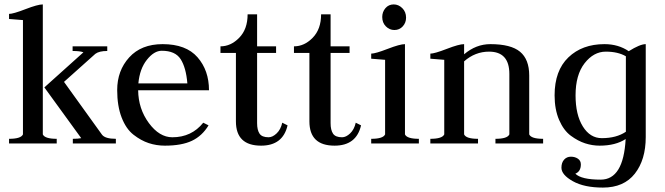

<svg xmlns="http://www.w3.org/2000/svg" viewBox="-20 -650 3014 870"><path d="M21 0V-21Q75 -21 84 -41V-559Q22 -564 21 -564V-587Q40 -587 95.5 -608.5Q151 -630 174 -630V-41Q183 -21 237 -21V0ZM310 0V-21Q334 -21 348 -24L181 -254L358 -413Q343 -419 309 -419V-440H466V-419Q429 -419 412 -406L270 -279L442 -40Q456 -21 505 -21V0Z M606 -241Q607 -157 654.5 -92.5Q702 -28 761 -28Q848 -28 901 -94L925 -82Q896 -34 849.5 -12Q803 10 727 10Q689 10 654 -1.5Q619 -13 585 -39.5Q551 -66 531 -118Q511 -170 511 -242Q511 -330 565.5 -390Q620 -450 717 -450Q823 -450 875 -390.5Q927 -331 927 -241ZM607 -272H829Q823 -344 798.5 -382Q774 -420 713 -420Q678 -420 645.5 -379Q613 -338 607 -272Z M1145 -585V-440H1231V-410H1145V-92Q1145 -61 1156 -44.5Q1167 -28 1197 -28Q1215 -28 1233.5 -45.5Q1252 -63 1259 -94L1283 -82Q1262 10 1163 10Q1049 10 1049 -100V-410H979V-440Q1026 -440 1064 -479Q1102 -518 1102 -585Z M1478 -585V-440H1564V-410H1478V-92Q1478 -61 1489 -44.5Q1500 -28 1530 -28Q1548 -28 1566.5 -45.5Q1585 -63 1592 -94L1616 -82Q1595 10 1496 10Q1382 10 1382 -100V-410H1312V-440Q1359 -440 1397 -479Q1435 -518 1435 -585Z M1662 0V-21Q1716 -21 1725 -41V-379Q1663 -384 1662 -384V-407Q1681 -407 1736.5 -428.5Q1792 -450 1815 -450V-41Q1824 -21 1878 -21V0ZM1767 -514Q1745 -514 1728.5 -530.5Q1712 -547 1712 -573Q1712 -596 1726.5 -613Q1741 -630 1764 -630Q1786 -630 1803 -613Q1820 -596 1820 -570Q1820 -547 1805 -530.5Q1790 -514 1767 -514Z M1930 0V-21Q1984 -21 1993 -41V-379Q1931 -384 1930 -384V-407Q1949 -407 2004.5 -428.5Q2060 -450 2083 -450V-404Q2137 -450 2202 -450Q2295 -450 2336.5 -415.5Q2378 -381 2378 -308V-41Q2387 -21 2441 -21V0H2225V-21Q2279 -21 2288 -41V-315Q2288 -416 2196 -416Q2133 -416 2083 -372V-41Q2092 -21 2146 -21V0Z M2906 -450V-29Q2906 74 2856.5 137Q2807 200 2712 200Q2627 200 2575.5 171Q2524 142 2524 110Q2524 87 2536 73.5Q2548 60 2567 60Q2585 60 2598.5 69Q2612 78 2612 95Q2612 127 2587 137Q2614 164 2702 164Q2805 164 2815 -20Q2769 10 2697 10Q2664 10 2631.5 -0.5Q2599 -11 2566.5 -35Q2534 -59 2513.5 -106.5Q2493 -154 2493 -218Q2493 -330 2555.5 -390Q2618 -450 2719 -450Q2782 -450 2829 -418Q2880 -450 2906 -450ZM2816 -53V-65V-395Q2780 -416 2725 -416Q2670 -416 2629 -363.5Q2588 -311 2588 -218Q2588 -130 2621 -77Q2654 -24 2707 -24Q2773 -24 2816 -53Z"/></svg>

Font: Judson
Style: Regular
Weight: 400
Version: Version 20110429